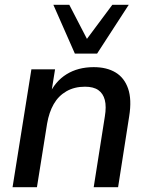

<svg xmlns="http://www.w3.org/2000/svg" viewBox="-20 -775 616 795"><path d="M32 0 110 -488H208L191 -382H183Q208 -438 255.5 -467.5Q303 -497 368 -497Q422 -497 458.5 -475Q495 -453 510.5 -408Q526 -363 515 -294L469 0H368L414 -292Q421 -334 414 -361Q407 -388 387 -402Q367 -416 332 -416Q288 -416 255 -397Q222 -378 202.5 -344Q183 -310 175 -263L133 0ZM290 -553 201 -755H267L340 -614L445 -755H513L382 -553Z"/></svg>

Font: Nunito Sans 12pt SemiBold
Style: Italic
Weight: 600
Italic angle: -9°
Designer: Vernon Adams
Foundry: Vernon Adams
Version: Version 3.101;gftools[0.9.27]